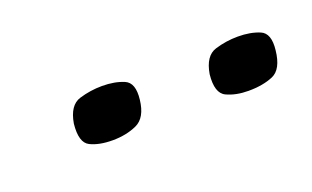

<svg xmlns="http://www.w3.org/2000/svg" viewBox="-27 -578 302 186"><g transform="rotate(-20 124.0 -485.5)"><path d="M210 -459Q197 -459 187.5 -463.5Q178 -468 180 -487Q183 -505 194.5 -508.5Q206 -512 218 -512Q231 -512 240.5 -508Q250 -504 248 -487Q246 -468 235.5 -463.5Q225 -459 210 -459ZM70 -459Q56 -459 47 -463.5Q38 -468 40 -487Q43 -505 54.5 -508.5Q66 -512 78 -512Q91 -512 100.5 -508Q110 -504 108 -487Q106 -469 95 -464Q84 -459 70 -459Z"/></g></svg>

Font: Genos
Style: Italic
Weight: 400
Italic angle: -8°
Version: Version 1.010